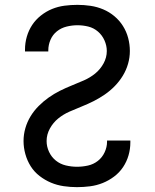

<svg xmlns="http://www.w3.org/2000/svg" viewBox="-20 -763 640 791"><path d="M297 8Q270 8 242.5 4Q215 0 190 -10.5Q165 -21 143 -38Q121 -55 106.5 -78Q92 -101 84.5 -128Q77 -155 77 -182Q77 -209 84.5 -235Q92 -261 106 -284Q120 -307 139.5 -326.5Q159 -346 181 -361.5Q203 -377 227 -389Q251 -401 276 -411Q301 -421 326 -432Q351 -443 372 -460Q393 -477 406.5 -501.5Q420 -526 420 -553Q420 -575 410.5 -596.5Q401 -618 383.5 -633Q366 -648 344 -653.5Q322 -659 299 -659Q277 -659 254.5 -653.5Q232 -648 214.5 -634Q197 -620 188 -599Q179 -578 179 -556V-551H83V-559Q83 -586 90.5 -612Q98 -638 112.5 -660Q127 -682 148.5 -699Q170 -716 194.5 -726Q219 -736 245.5 -739.5Q272 -743 299 -743Q326 -743 353 -739Q380 -735 405 -724.5Q430 -714 451 -696.5Q472 -679 486.5 -656Q501 -633 508 -606.5Q515 -580 515 -553Q515 -526 507.5 -500Q500 -474 486 -451Q472 -428 453 -408.5Q434 -389 411.5 -373.5Q389 -358 365 -346Q341 -334 316 -324Q291 -314 266 -303Q241 -292 220 -275Q199 -258 185.5 -233.5Q172 -209 172 -182Q172 -159 182 -137.5Q192 -116 210 -101.5Q228 -87 251 -81.5Q274 -76 297 -76Q320 -76 342.5 -81Q365 -86 383 -100Q401 -114 411 -135.5Q421 -157 421 -179V-184H517V-176Q517 -149 509.5 -123Q502 -97 487 -74.5Q472 -52 450 -35.5Q428 -19 403 -9Q378 1 351 4.5Q324 8 297 8Z"/></svg>

Font: Iosevka Medium Extended
Style: Regular
Weight: 500
Width: 7
Monospace: yes
Designer: Belleve Invis
Foundry: Belleve Invis
Version: Version 32.5.0; ttfautohint (v1.8.4)